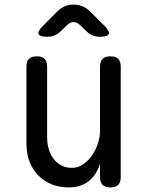

<svg xmlns="http://www.w3.org/2000/svg" viewBox="-20 -805 640 835"><path d="M415 -234V-515Q415 -538 426 -549Q437 -560 460 -560Q483 -560 494 -549Q505 -538 505 -515V-35Q505 -12 494 -1Q483 10 460 10Q437 10 426 -1Q415 -12 415 -35V-94Q401 -46 367 -18Q333 10 278 10Q238 10 204.5 -3.5Q171 -17 146.5 -42Q122 -67 108.5 -102Q95 -137 95 -180V-515Q95 -538 106 -549Q117 -560 140 -560Q163 -560 174 -549Q185 -538 185 -515V-206Q185 -180 192 -156.5Q199 -133 212.5 -115Q226 -97 246 -86Q266 -75 293 -75Q320 -75 342.5 -91Q365 -107 381 -130.5Q397 -154 406 -182Q415 -210 415 -234ZM186 -645Q153 -645 148 -657Q143 -669 166 -692L229 -755Q244 -770 261.5 -777.5Q279 -785 300 -785Q321 -785 339 -777.5Q357 -770 372 -755L434 -693Q458 -669 453 -657Q448 -645 414 -645Q397 -645 382.5 -651Q368 -657 356 -669L329 -695Q315 -709 300 -709Q285 -709 271 -695L243 -668Q231 -657 217 -651Q203 -645 186 -645Z"/></svg>

Font: Maple Mono Normal
Style: Regular
Weight: 400
Monospace: yes
Designer: subframe7536
Version: Version 7.000